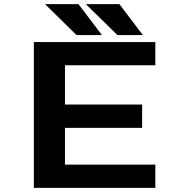

<svg xmlns="http://www.w3.org/2000/svg" viewBox="-20 -902 890 922"><path d="M666 -733.5H544L392.5 -882H553.5ZM469.5 -733.5H347.5L196.5 -882H357ZM726 -588.5H292V-400H662.5V-288H292V-111.5H726V0H142.5V-700H726Z"/></svg>

Font: League Mono Wide SemiBold
Style: Regular
Weight: 600
Width: 8
Designer: Tyler Finck
Foundry: The League of Moveable Type / Tyler Finck
Version: Version 2.210